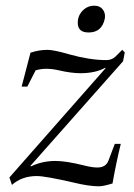

<svg xmlns="http://www.w3.org/2000/svg" viewBox="-20 -643 470 674"><path d="M409 -468 418 -459 412 -428 87 -61 89 -59Q128 -78 175 -78Q212 -78 276 -62Q303 -55 322 -55Q352 -55 361 -80L383 -138H404Q387 -68 375 1Q342 11 328 11Q292 11 239 -2Q139 -25 109 -25Q57 -25 22 6L13 -20L351 -404L349 -405Q315 -386 262 -386Q231 -386 187 -396Q140 -407 105 -396L76 -339H56L87 -458Q117 -468 147 -468Q169 -468 224 -452Q296 -432 353 -432Q373 -432 386 -445ZM348 -578Q338 -529 291 -529Q253 -529 253 -563Q253 -588 270 -605.5Q287 -623 311 -623Q331 -623 341 -609.5Q351 -596 348 -578Z"/></svg>

Font: GFS Didot
Style: Italic
Weight: 400
Italic angle: -12°
Designer: Takis Katsoulidis and George D. Matthiopoulos
Foundry: George Matthiopoulos and Takis Katsoulidis
Version: Version 1.0